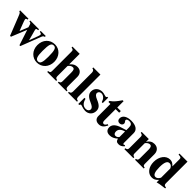

<svg xmlns="http://www.w3.org/2000/svg" viewBox="366 -2145 3628 3628"><g transform="rotate(45 2180.5 -331.0)"><path d="M707 -461H572V-437C609 -433 620 -425 620 -402C620 -389 605 -352 576 -274L541 -180C531 -222 527 -237 507 -307C487 -375 480 -403 480 -413C480 -429 490 -434 528 -437V-461H294V-437C333 -433 334 -432 353 -366C355 -359 357 -353 359 -347L291 -176L246 -294C219 -365 207 -396 207 -409C207 -426 217 -433 245 -437V-461H23V-437C49 -432 55 -422 80 -360L228 14H252L377 -296L479 14H502L657 -387C670 -421 681 -432 707 -437Z M1020 -218C1020 -69 1000 -17 942 -17C884 -17 863 -73 863 -218C863 -389 881 -442 942 -442C1001 -442 1020 -389 1020 -218ZM1167 -229C1167 -371 1071 -473 945 -473C813 -473 716 -374 716 -228C716 -86 816 14 941 14C1070 14 1167 -88 1167 -229Z M1725 0V-24C1690 -24 1676 -41 1676 -87V-337C1676 -416 1628 -473 1546 -473C1493 -473 1448 -454 1399 -396V-676H1206V-652C1252 -643 1260 -639 1260 -591V-89C1260 -33 1252 -33 1207 -24V0H1447V-24C1410 -29 1399 -44 1399 -85V-348C1399 -352 1406 -362 1416 -372C1438 -394 1462 -406 1486 -406C1525 -406 1537 -380 1537 -309V-85C1537 -44 1525 -28 1491 -24V0Z M2003 0V-24C1970 -25 1953 -41 1953 -87V-676H1762V-652C1797 -649 1814 -624 1814 -587V-87C1814 -43 1797 -27 1763 -24V0Z M2365 -326V-471H2343C2337 -456 2331 -451 2318 -451C2312 -451 2303 -453 2287 -458C2255 -469 2232 -473 2209 -473C2118 -473 2052 -411 2052 -327C2052 -261 2093 -215 2194 -172C2263 -142 2290 -117 2290 -85C2290 -46 2260 -20 2215 -20C2145 -20 2099 -65 2078 -152H2050V13H2075C2086 -8 2092 -15 2101 -15C2106 -15 2114 -13 2124 -9C2153 3 2204 14 2232 14C2323 14 2386 -48 2386 -138C2386 -209 2348 -252 2248 -294C2180 -322 2152 -348 2152 -382C2152 -415 2180 -440 2218 -440C2245 -440 2271 -429 2293 -408C2314 -388 2325 -369 2340 -326Z M2714 -112C2694 -74 2678 -59 2657 -59C2629 -59 2618 -79 2618 -119V-417H2713V-461H2618V-630H2593C2535 -546 2498 -493 2426 -444V-417H2479V-95C2479 -28 2522 12 2591 12C2658 12 2698 -19 2739 -101Z M3042 -97C3020 -66 2996 -57 2972 -57C2942 -57 2920 -80 2920 -124C2920 -182 2962 -223 3042 -245ZM3222 -64 3212 -54C3209 -51 3206 -50 3201 -50C3187 -50 3180 -61 3180 -78V-339C3180 -425 3106 -473 2984 -473C2871 -473 2793 -427 2793 -347C2793 -305 2817 -279 2858 -279C2898 -279 2926 -305 2926 -339C2926 -353 2920 -365 2907 -381C2898 -391 2896 -398 2896 -404C2896 -428 2925 -441 2961 -441C3020 -441 3042 -412 3042 -348V-280C2926 -247 2879 -229 2841 -204C2796 -174 2774 -136 2774 -92C2774 -18 2820 14 2884 14C2942 14 2988 -5 3043 -55C3054 -4 3076 14 3125 14C3168 14 3199 -2 3237 -43Z M3788 0V-24C3749 -27 3739 -39 3739 -84V-331C3739 -418 3686 -473 3604 -473C3544 -473 3496 -446 3462 -386H3461V-461H3270V-437C3314 -430 3323 -419 3323 -376V-87C3323 -45 3315 -33 3270 -24V0H3510V-24C3473 -29 3462 -47 3462 -84V-348C3462 -352 3469 -362 3479 -372C3501 -394 3525 -406 3549 -406C3583 -406 3600 -377 3600 -321V-84C3600 -44 3588 -28 3554 -24V0Z M4141 -112C4141 -107 4132 -92 4122 -79C4102 -54 4079 -42 4056 -42C4003 -42 3978 -102 3978 -229C3978 -358 4005 -417 4063 -417C4096 -417 4126 -393 4141 -355ZM4339 -20V-43C4293 -46 4280 -59 4280 -101V-676H4065V-652C4132 -647 4141 -640 4141 -594V-411C4098 -457 4068 -473 4022 -473C3912 -473 3830 -366 3830 -221C3830 -84 3906 14 4011 14C4064 14 4097 -2 4144 -52V13C4190 0 4215 -4 4277 -12Z"/></g></svg>

Font: XITS
Style: Bold
Weight: 700
Designer: MicroPress Inc., with final additions and corrections provided by Coen Hoffman, Elsevier (retired)
Version: Version 1.302